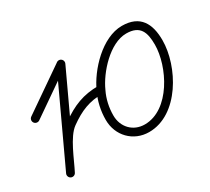

<svg xmlns="http://www.w3.org/2000/svg" viewBox="-72 -391 573 524"><g transform="rotate(-30 214.5 -129.0)"><path d="M25.8 -161.1C25.8 -161.1 25.8 -161.1 25.8 -161.1C70.8 -192.3 115.8 -223.5 160.8 -254.6C166.3 -258.4 167.6 -265.9 163.9 -271.3C160.1 -276.8 152.6 -278.1 147.2 -274.3C147.2 -274.3 147.2 -274.3 147.2 -274.3C102.2 -243.2 57.2 -212 12.2 -180.9C6.7 -177.1 5.4 -169.6 9.1 -164.2C12.9 -158.7 20.4 -157.4 25.8 -161.1ZM143.1 -269.6C143.1 -269.6 143.1 -269.6 143.1 -269.6C101.1 -179.4 59 -89.2 17 0.9C14.2 6.9 16.8 14.1 22.8 16.9C28.8 19.7 35.9 17.1 38.7 11.1C38.7 11.1 38.7 11.1 38.7 11.1C80.8 -79.1 122.8 -169.2 164.9 -259.4C167.7 -265.4 165.1 -272.6 159.1 -275.4C153.1 -278.2 145.9 -275.6 143.1 -269.6ZM22.3 16.6C28.2 19.7 35.5 17.4 38.5 11.5C55.5 -21.1 76.5 -79.9 105 -100.2C140.6 -125.7 170.1 -138 213 -138C219.7 -138 225 -143.4 225 -150C225 -156.6 219.7 -162 213 -162C213 -162 213 -162 213 -162C165 -162 130.7 -148.1 91 -119.8C58.2 -96.3 36.3 -36.1 17.2 0.5C14.2 6.3 16.5 13.6 22.3 16.6ZM270.2 -7.3C233.5 -7.3 207.7 -34.9 207.7 -71.2C207.7 -95.9 212.9 -120.5 223.8 -142.7C223.8 -142.7 223.8 -142.8 223.9 -142.9C223.9 -143 224 -143.1 224 -143.1C243.2 -186.3 297.5 -247.8 349.7 -247.8C393.7 -247.8 402.6 -220.8 402.6 -182.5C402.6 -114.3 349.5 -7.3 270.2 -7.3ZM202.2 -153.3C189.8 -127.7 183.7 -99.6 183.7 -71.2C183.7 -21.8 220.3 16.7 270.2 16.7C363.6 16.7 426.6 -100.5 426.6 -182.5C426.6 -234.1 407.6 -271.8 349.7 -271.8C287.4 -271.8 225.3 -205.2 202 -152.9C202 -152.9 202.1 -153 202.1 -153.1C202.2 -153.2 202.2 -153.3 202.2 -153.3Z"/></g></svg>

Font: FRB American Cursive Guidelines Light
Style: Italic
Weight: 300
Italic angle: -25°
Version: Version 2.0;Modular Font Editor K font №1